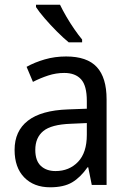

<svg xmlns="http://www.w3.org/2000/svg" viewBox="-20 -879 548 816"><path d="M261 -639Q350 -639 391.5 -594Q433 -549 433 -457V-93H370L355 -168H352Q322 -125 286.5 -104Q251 -83 193 -83Q124 -83 83 -125Q42 -167 42 -242Q42 -322 98.5 -366Q155 -410 269 -414L349 -417V-450Q349 -515 324.5 -542Q300 -569 253 -569Q218 -569 184.5 -558Q151 -547 120 -531L93 -595Q127 -614 170 -626.5Q213 -639 261 -639ZM281 -353Q198 -350 164 -322Q130 -294 130 -242Q130 -196 153.5 -174Q177 -152 216 -152Q274 -152 311.5 -191Q349 -230 349 -306V-356ZM235 -859Q246 -836 262 -808.5Q278 -781 296 -755Q314 -729 329 -711V-699H272Q250 -717 222 -745Q194 -773 169.5 -801.5Q145 -830 133 -849V-859Z"/></svg>

Font: Noto Sans Kannada UI SemiCondensed
Style: Regular
Weight: 400
Width: 4
Designer: Jelle Bosma - Monotype Design Team
Foundry: Monotype Imaging Inc.
Version: Version 2.005; ttfautohint (v1.8.4.7-5d5b)